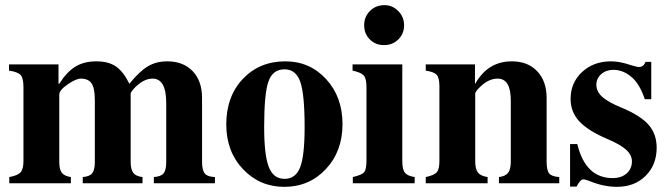

<svg xmlns="http://www.w3.org/2000/svg" viewBox="-20 -711 2596 745"><path d="M814 0H577V-24Q605 -26 615 -38.5Q625 -51 625 -83V-311Q625 -406 572 -406Q543 -406 514 -381Q505 -374 496 -363Q487 -352 487 -348V-83Q487 -54 497 -40.5Q507 -27 533 -24V0H301V-24Q328 -26 338 -39Q348 -52 348 -83V-323Q348 -368 335.5 -387Q323 -406 294 -406Q275 -406 242.5 -383.5Q210 -361 210 -344V-83Q210 -54 219.5 -41Q229 -28 255 -24V0H16V-24Q49 -30 60 -42.5Q71 -55 71 -86V-373Q71 -408 60 -420Q49 -432 15 -437V-461H207V-386H210Q239 -432 272.5 -452.5Q306 -473 354 -473Q401 -473 430 -453Q459 -433 482 -386Q521 -434 553.5 -453.5Q586 -473 629 -473Q691 -473 727.5 -435Q764 -397 764 -331V-83Q764 -51 774.5 -38Q785 -25 814 -24Z M1309 -229Q1309 -124 1244.5 -55Q1180 14 1083 14Q988 14 923 -54.5Q858 -123 858 -228Q858 -337 922.5 -405Q987 -473 1087 -473Q1182 -473 1245.5 -404Q1309 -335 1309 -229ZM1162 -218Q1162 -346 1145 -394Q1128 -442 1084 -442Q1038 -442 1021.5 -394.5Q1005 -347 1005 -218Q1005 -109 1023 -63Q1041 -17 1084 -17Q1127 -17 1144.5 -61.5Q1162 -106 1162 -218Z M1548 -613Q1548 -580 1525.5 -558Q1503 -536 1470 -536Q1437 -536 1415 -558Q1393 -580 1393 -613Q1393 -646 1415.5 -668.5Q1438 -691 1472 -691Q1503 -691 1525.5 -668Q1548 -645 1548 -613ZM1589 0H1349V-24Q1384 -32 1393 -43Q1402 -54 1402 -88V-373Q1402 -406 1391.5 -418Q1381 -430 1348 -437V-461H1541V-85Q1541 -53 1551.5 -40.5Q1562 -28 1589 -24Z M2150 0H1916V-24Q1941 -27 1951.5 -40.5Q1962 -54 1962 -84V-321Q1962 -406 1911 -406Q1875 -406 1841 -372Q1824 -355 1824 -348V-84Q1824 -55 1834.5 -41.5Q1845 -28 1872 -24V0H1632V-24Q1665 -31 1675 -43Q1685 -55 1685 -87V-376Q1685 -408 1675 -420Q1665 -432 1632 -437V-461H1823V-386H1824Q1873 -473 1966 -473Q2028 -473 2064.5 -434.5Q2101 -396 2101 -331V-84Q2101 -50 2111 -38Q2121 -26 2150 -24Z M2507 -326H2482Q2463 -382 2435 -408Q2401 -440 2360 -440Q2332 -440 2313 -423.5Q2294 -407 2294 -382Q2294 -356 2316.5 -335.5Q2339 -315 2390 -294Q2465 -263 2496.5 -227Q2528 -191 2528 -138Q2528 -71 2485 -28.5Q2442 14 2374 14Q2322 14 2266 -9Q2251 -15 2243 -15Q2232 -15 2217 13H2192V-152H2220Q2252 -20 2357 -20Q2391 -20 2411.5 -38Q2432 -56 2432 -85Q2432 -109 2410 -129.5Q2388 -150 2336 -172Q2261 -204 2227.5 -240.5Q2194 -277 2194 -327Q2194 -390 2238.5 -431.5Q2283 -473 2351 -473Q2385 -473 2429 -458Q2451 -451 2460 -451Q2477 -451 2485 -471H2507Z"/></svg>

Font: STIX MathJax Main
Style: Bold
Weight: 700
Designer: MicroPress Inc., with final additions and corrections provided by Coen Hoffman, Elsevier (retired)
Version: Version 1.1.1